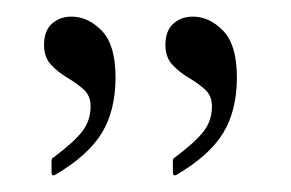

<svg xmlns="http://www.w3.org/2000/svg" viewBox="-20 -667 350 231"><path d="M193 -457Q188 -454 188 -460V-473Q188 -477 191 -478Q215 -496 225 -509Q235 -522 235 -539Q235 -552 226.5 -559.5Q218 -567 207 -573.5Q196 -580 187.5 -589Q179 -598 179 -613Q179 -630 188.5 -638.5Q198 -647 212 -647Q232 -647 248.5 -630Q265 -613 265 -574Q265 -534 248.5 -507Q232 -480 193 -457ZM47 -457Q42 -454 42 -460V-473Q42 -477 45 -478Q69 -496 79 -509Q89 -522 89 -539Q89 -552 80.5 -559.5Q72 -567 61 -573.5Q50 -580 41.5 -589Q33 -598 33 -613Q33 -630 42.5 -638.5Q52 -647 66 -647Q86 -647 102.5 -630Q119 -613 119 -574Q119 -534 102.5 -507Q86 -480 47 -457Z"/></svg>

Font: Noto Rashi Hebrew Thin
Style: Regular
Weight: 250
Version: Version 1.006